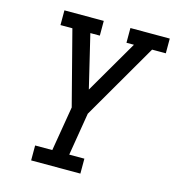

<svg xmlns="http://www.w3.org/2000/svg" viewBox="-109 -827 837 919"><g transform="rotate(15 309.5 -367.5)"><path d="M129 0V-74H214L251 -295L156 -662H97V-735H292V-662H245L308 -399L461 -662H424V-735H619V-662H551L333 -286L298 -74H373V0Z"/></g></svg>

Font: Iosevka Slab Extended Oblique
Style: Regular
Weight: 400
Width: 7
Italic angle: -9°
Monospace: yes
Designer: Belleve Invis
Foundry: Belleve Invis
Version: Version 11.1.0; ttfautohint (v1.8.3)